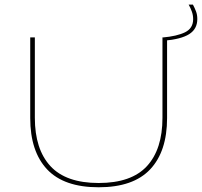

<svg xmlns="http://www.w3.org/2000/svg" viewBox="-20 -801 875 832"><path d="M407.5 10.5Q257 10.5 184 -67.2Q111 -145 111 -289.5V-639H131V-290.5Q131 -154.5 198.5 -81.2Q266 -8 407.5 -8Q549.5 -8 616.8 -81.2Q684 -154.5 684 -290.5V-639H704V-289.5Q704 -145 630.8 -67.2Q557.5 10.5 407.5 10.5ZM690 -624.5 684.5 -638.5Q747 -644 782 -661.2Q817 -678.5 817 -718Q817 -735.5 811.2 -751.2Q805.5 -767 797.5 -781H816Q823.5 -767 829.2 -752.2Q835 -737.5 835 -718.5Q835 -675.5 800 -653.2Q765 -631 690 -624.5Z"/></svg>

Font: Anek Latin Expanded Thin
Style: Regular
Weight: 250
Width: 7
Designer: Yesha Goshar
Foundry: Ek Type
Version: Version 1.003